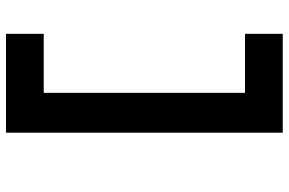

<svg xmlns="http://www.w3.org/2000/svg" viewBox="-178 -660 942 626"><g transform="rotate(90 293.0 -347.0)"><path d="M282.7 104.5V-797.9H412.6V104.5ZM90.3 104.5V-18.6H292.5V104.5ZM90.3 -674.8V-797.9H292.5V-674.8Z"/></g></svg>

Font: Cascadia Mono PL
Style: Regular
Weight: 400
Monospace: yes
Designer: Aaron Bell
Foundry: Saja Typeworks
Version: Version 2102.003